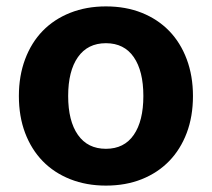

<svg xmlns="http://www.w3.org/2000/svg" viewBox="-20 -568 662 600"><path d="M311 12Q250 12 199.5 -8Q149 -28 113.5 -64.5Q78 -101 58.5 -152.5Q39 -204 39 -268Q39 -331 58.5 -383Q78 -435 113.5 -471.5Q149 -508 199.5 -528Q250 -548 311 -548Q373 -548 423 -528Q473 -508 508.5 -471.5Q544 -435 563.5 -383Q583 -331 583 -268Q583 -204 563.5 -152.5Q544 -101 508.5 -64.5Q473 -28 423 -8Q373 12 311 12ZM311 -103Q368 -103 398 -146.5Q428 -190 428 -268Q428 -346 398 -389.5Q368 -433 311 -433Q254 -433 223.5 -389.5Q193 -346 193 -268Q193 -190 223.5 -146.5Q254 -103 311 -103Z"/></svg>

Font: Geist
Style: Bold
Weight: 400
Designer: Basement.studio, Andrés Briganti, Mateo Zaragoza
Foundry: Basement.studio, Vercel, Andrés Briganti, Guido Ferreyra, Mateo Zaragoza
Version: Version 1.401